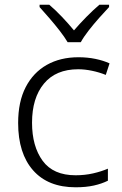

<svg xmlns="http://www.w3.org/2000/svg" viewBox="-20 -785 516 815"><path d="M301 10Q184 10 120.5 -62Q57 -134 57 -263Q57 -353 89 -415Q121 -477 178.5 -509.5Q236 -542 313 -542Q351 -542 385 -535Q419 -528 445 -516L429 -467Q402 -478 371 -484.5Q340 -491 312 -491Q217 -491 166.5 -430Q116 -369 116 -264Q116 -164 161 -102.5Q206 -41 301 -41Q340 -41 375 -49Q410 -57 438 -69V-18Q412 -5 378.5 2.5Q345 10 301 10ZM267 -606Q254 -628 233 -655Q212 -682 189 -708.5Q166 -735 148 -755V-765H189Q216 -742 243.5 -713Q271 -684 294 -656Q318 -684 346.5 -713Q375 -742 402 -765H443V-755Q424 -735 400.5 -708.5Q377 -682 356 -655Q335 -628 323 -606Z"/></svg>

Font: Noto Sans Sinhala Light
Style: Regular
Weight: 300
Designer: Jelle Bosma - Monotype Design Team
Foundry: Monotype Imaging Inc.
Version: Version 2.006; ttfautohint (v1.8.4.7-5d5b)